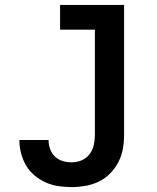

<svg xmlns="http://www.w3.org/2000/svg" viewBox="-20 -755 640 783"><path d="M272 8Q245 8 218 4Q191 0 166.5 -11Q142 -22 121 -39.5Q100 -57 86.5 -80Q73 -103 66 -129.5Q59 -156 59 -183Q59 -183 59 -183.5Q59 -184 59 -184H178Q178 -184 178 -184Q178 -184 178 -184Q178 -165 184.5 -147Q191 -129 204 -116.5Q217 -104 235 -98.5Q253 -93 272 -93Q293 -93 312.5 -101Q332 -109 345 -126Q358 -143 362.5 -163.5Q367 -184 367 -205V-634H225V-735H486V-205Q486 -176 481 -148Q476 -120 463 -94.5Q450 -69 429.5 -48Q409 -27 383 -14.5Q357 -2 328.5 3Q300 8 272 8Z"/></svg>

Font: Iosevka Curly Extended
Style: Bold
Weight: 700
Width: 7
Monospace: yes
Designer: Belleve Invis
Foundry: Belleve Invis
Version: Version 11.1.0; ttfautohint (v1.8.3)